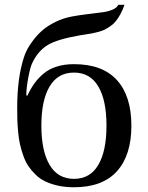

<svg xmlns="http://www.w3.org/2000/svg" viewBox="-20 -770 618 802"><path d="M51.8 -317.9Q51.8 -447.3 81.1 -534.2Q85.9 -548.3 94.2 -564.5Q102.5 -580.6 119.4 -602.8Q136.2 -625 157.5 -643.6Q178.7 -662.1 211.2 -678.2Q243.7 -694.3 280.8 -701.2Q309.1 -706.5 349.1 -711.4Q389.2 -716.3 409.9 -719Q430.7 -721.7 449.5 -729.5Q468.3 -737.3 474.1 -750H500Q492.7 -728.5 483.2 -711.2Q473.6 -693.8 464.1 -681.9Q454.6 -669.9 440.9 -660.6Q427.2 -651.4 417.2 -646.2Q407.2 -641.1 390.6 -636.7Q374 -632.3 364.7 -630.6Q355.5 -628.9 337.6 -626.2Q319.8 -623.5 312 -622.1Q219.7 -606 179.9 -582.3Q140.1 -558.6 116.2 -509.8Q106.9 -492.7 98.4 -447.5Q89.8 -402.3 89.8 -372.1L94.2 -370.1Q107.9 -399.4 123.5 -421.4Q139.2 -443.4 162.1 -462.6Q185.1 -481.9 217 -491.9Q249 -502 289.1 -502Q408.2 -502 468.5 -435.3Q528.8 -368.7 528.8 -245.1Q528.8 -121.6 468.5 -54.7Q408.2 12.2 289.1 12.2Q252.4 12.2 221.9 5.4Q191.4 -1.5 168.7 -12.5Q146 -23.4 127.9 -41.3Q109.9 -59.1 97.9 -77.1Q85.9 -95.2 77.1 -120.4Q68.4 -145.5 63.5 -167.2Q58.6 -189 55.9 -217.5Q53.2 -246.1 52.5 -267.8Q51.8 -289.6 51.8 -317.9ZM187.3 -408.9Q152.8 -351.1 152.8 -245.1Q152.8 -139.2 187.3 -81.1Q221.7 -22.9 289.1 -22.9Q356.4 -22.9 390.6 -81.1Q424.8 -139.2 424.8 -245.1Q424.8 -351.1 390.6 -408.9Q356.4 -466.8 289.1 -466.8Q221.7 -466.8 187.3 -408.9Z"/></svg>

Font: Heuristica
Style: Regular
Weight: 400
Version: Version 1.0.2